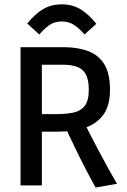

<svg xmlns="http://www.w3.org/2000/svg" viewBox="-20 -841 578 871"><path d="M413.6 9.8Q394.5 -24.4 369.1 -73.2Q343.8 -122.1 318.8 -173.8Q300.3 -211.9 284.7 -245.6Q282.7 -245.1 280.8 -245.1Q259.3 -243.7 241.7 -243.7H169.9V0H73.2V-627H267.6Q332 -627 379.4 -609.4Q426.8 -591.8 452.9 -549.8Q479 -507.8 479 -433.6Q479 -356 443.8 -314Q415.5 -279.8 372.6 -263.7Q382.8 -243.2 394.5 -220.7Q413.1 -185.1 432.9 -147.5Q452.6 -109.9 472.7 -74Q492.7 -38.1 510.7 -7.3ZM169.9 -323.2H232.9Q278.3 -323.2 312 -330.1Q345.7 -336.9 364.3 -360.6Q382.8 -384.3 382.8 -434.1Q382.8 -479 369.4 -503.7Q356 -528.3 329.8 -537.8Q303.7 -547.4 266.6 -547.4H169.9ZM158.2 -684.6 103.5 -734.4Q139.6 -778.8 176.3 -800Q212.9 -821.3 260.3 -821.3Q307.6 -821.3 344.2 -799.6Q380.9 -777.8 417 -732.9L363.3 -684.6Q342.3 -710 317.6 -726.8Q293 -743.7 260.3 -743.7Q227.5 -743.7 203.9 -727.1Q180.2 -710.4 158.2 -684.6Z"/></svg>

Font: Anaheim SemiBold
Style: Regular
Weight: 600
Version: Version 2.001